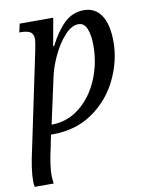

<svg xmlns="http://www.w3.org/2000/svg" viewBox="-87 -609 700 912"><g transform="rotate(-10 262.5 -153.0)"><path d="M3 211Q3 155 25 59L120 -394Q129 -438 129 -451Q129 -477 113 -486Q97 -495 69 -495H61L70 -536H232L208 -403H213Q246 -469 286 -507.5Q326 -546 381 -546Q435 -546 464.5 -502Q494 -458 494 -374Q494 -283 451.5 -194Q409 -105 327.5 -48Q246 9 134 9H125L112 73Q93 157 94 205Q94 210 97 240H6Q3 228 3 211ZM397 -374Q397 -422 384.5 -453.5Q372 -485 344 -485Q311 -485 278 -449Q245 -413 220 -360.5Q195 -308 185 -261L136 -37Q211 -37 270.5 -83.5Q330 -130 363.5 -207.5Q397 -285 397 -374Z"/></g></svg>

Font: Noto Serif Narrow
Style: Italic
Weight: 400
Width: 4
Italic angle: -12°
Designer: Monotype Design Team
Foundry: Monotype Imaging Inc.
Version: Version 1.001